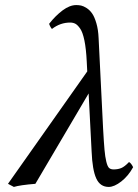

<svg xmlns="http://www.w3.org/2000/svg" viewBox="-20 -718 540 750"><path d="M500 -64.9Q481.4 -30.8 453.9 -9.3Q426.3 12.2 404.8 12.2Q371.1 12.2 356 -21Q340.8 -54.2 337.9 -126L326.2 -353L118.2 0Q58.1 4.9 34.2 12.2L11.2 0L320.8 -439L318.8 -478Q316.4 -527.3 309.8 -559.6Q303.2 -591.8 293.2 -606.2Q283.2 -620.6 274.4 -625.2Q265.6 -629.9 253.9 -629.9Q215.3 -629.9 183.1 -605Q180.7 -606.4 177 -613.3Q173.3 -620.1 171.9 -625Q196.8 -656.7 224.6 -677.5Q252.4 -698.2 277.8 -698.2Q287.6 -698.2 296.9 -696.3Q306.2 -694.3 318.4 -686.5Q330.6 -678.7 339.8 -665.5Q349.1 -652.3 356.4 -627.4Q363.8 -602.5 365.2 -568.8L382.8 -213.9Q385.7 -161.1 388.2 -133.3Q390.6 -105.5 395.3 -86.4Q399.9 -67.4 406.2 -61.8Q412.6 -56.2 423.8 -56.2Q440.4 -56.2 453.6 -61.5Q466.8 -66.9 483.9 -85Q492.2 -81.1 500 -64.9Z"/></svg>

Font: Common Serif Medium
Style: Italic
Weight: 500
Italic angle: -12°
Designer: Philipp H. Poll, Khaled Hosny
Foundry: Stefan Peev, Context Ltd.
Version: Version 1.026